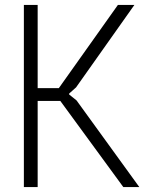

<svg xmlns="http://www.w3.org/2000/svg" viewBox="-20 -760 590 780"><path d="M77 -740H133V-402H219L459 -740H526L289 -405L261 -380V-376L291 -352L546 0H481L225 -350H133V0H77Z"/></svg>

Font: Encode Sans Compressed
Style: Light
Weight: 300
Designer: Pablo Impallari, Andres Torresi
Foundry: Pablo Impallari, Andres Torresi
Version: Version 1.000; ttfautohint (v1.00) -l 8 -r 50 -G 200 -x 14 -